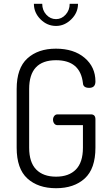

<svg xmlns="http://www.w3.org/2000/svg" viewBox="-20 -988 581 1014"><path d="M68 -208C68 -134 86.8 -79.8 124.5 -45.5C162.2 -11.2 212.7 6 276 6C339.3 6 389.8 -11.2 427.5 -45.5C465.2 -79.8 484 -134 484 -208V-358C484 -375.3 476 -384 460 -384H284C276.7 -384 270.8 -381.2 266.5 -375.5C262.2 -369.8 260 -363.3 260 -356C260 -348 262.2 -341.2 266.5 -335.5C270.8 -329.8 276.7 -327 284 -327H418V-208C418 -156.7 405.7 -118.3 381 -93C356.3 -67.7 321.3 -55 276 -55C230.7 -55 195.7 -67.7 171 -93C146.3 -118.3 134 -156.7 134 -208V-518C134 -619.3 181.3 -670 276 -670C361.3 -670 408.7 -629.7 418 -549C418.7 -532.3 429.7 -524 451 -524C473 -524 484 -535.3 484 -558C484 -608.7 465 -650.2 427 -682.5C389 -714.8 338.3 -731 275 -731C212.3 -731 162.2 -713.8 124.5 -679.5C86.8 -645.2 68 -591.3 68 -518ZM159 -968C159 -936.7 170.7 -909.3 194 -886C217.3 -862.7 244.7 -851 276 -851C306 -851 332.8 -862.7 356.5 -886C380.2 -909.3 392 -936.7 392 -968H348C348 -945.3 340.8 -926.2 326.5 -910.5C312.2 -894.8 295.3 -887 276 -887C256 -887 238.8 -894.8 224.5 -910.5C210.2 -926.2 203 -945.3 203 -968Z"/></svg>

Font: Terminal Dosis
Style: Book
Weight: 400
Designer: EdgarTolentino, PabloImpallari, IginoMarini
Foundry: EdgarTolentino, PabloImpallari, IginoMarini
Version: Version 1.006